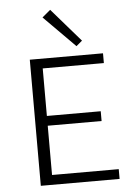

<svg xmlns="http://www.w3.org/2000/svg" viewBox="-60 -952 701 998"><g transform="rotate(-5 290.5 -453.5)"><path d="M523 -51V0H112V-658H494V-607H175V-359H456V-308H175V-51ZM197 -871 240 -907 391 -733 360 -707Z"/></g></svg>

Font: Ysabeau Semilight
Style: Regular
Weight: 300
Designer: Christian Thalmann (Catharsis Fonts)
Version: Version 0.003